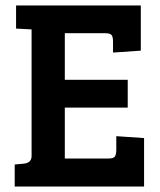

<svg xmlns="http://www.w3.org/2000/svg" viewBox="-20 -685 589 705"><path d="M509 0H34V-81L67 -84Q96 -87 96 -112V-577L39 -580V-665H497V-499L395 -492V-532Q395 -549 390 -556Q385 -563 366 -563H218V-392H449V-290H218V-103H379Q397 -103 402 -110.5Q407 -118 407 -135V-185L509 -178Z"/></svg>

Font: Bree Serif
Style: Regular
Weight: 400
Designer: Veronika Burian, Jos Scaglione
Foundry: TypeTogether
Version: Version 1.002